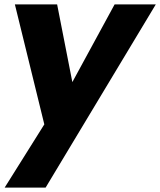

<svg xmlns="http://www.w3.org/2000/svg" viewBox="-20 -578 720 863"><path d="M179.2 -19 46.9 -558.1H236.8L305.2 -209L495.1 -558.1H680.2L185.1 265.1H1Z"/></svg>

Font: SVN-Poppins
Style: Bold Italic
Weight: 700
Italic angle: -10°
Designer: Ninad Kale (Devanagari), Jonny Pinhorn (Latin)
Foundry: Indian Type Foundry
Version: Version 3.002 2017